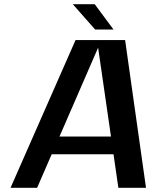

<svg xmlns="http://www.w3.org/2000/svg" viewBox="-20 -890 742 910"><path d="M541 0 518 -159H225L156 0H30L338 -700H573L672 0ZM445 -664 262 -243H506ZM518 -750H431L325 -870H429Z"/></svg>

Font: Fivo Sans Modern Med
Style: Italic
Weight: 450
Designer: Alexander Slobzheninov
Foundry: Alexander Slobzheninov
Version: 1.0